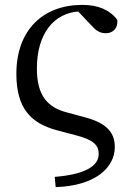

<svg xmlns="http://www.w3.org/2000/svg" viewBox="-20 -556 542 786"><path d="M208 210C370 205 450 130 450 46C450 -9 422 -50 331 -75L253 -96C173 -117 131 -167 131 -275C131 -422 203 -501 300 -509L356 -450C372 -432 388 -420 413 -420C444 -420 464 -442 460 -475C429 -516 381 -536 317 -536C156 -536 47 -433 47 -254C47 -114 105 -52 212 -23L295 -1C366 18 384 40 384 75C384 126 322 159 204 168Z"/></svg>

Font: Noto Serif KR Medium
Style: Regular
Weight: 500
Designer: Ryoko NISHIZUKA 西塚涼子 (kana & ideographs); Frank Grießhammer (Latin, Greek & Cyrillic); Wenlong ZHANG 张文龙 (bopomofo); San
Foundry: Adobe
Version: Version 2.001;hotconv 1.1.0;makeotfexe 2.6.0